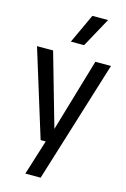

<svg xmlns="http://www.w3.org/2000/svg" viewBox="-150 -875 766 1163"><g transform="rotate(15 233.5 -294.0)"><path d="M170 0 1.5 -544H102.5L233 -87L367.5 -544H465.5L229 220H133L202 0ZM192.5 -623.5 278 -808H376.5L275.5 -623.5Z"/></g></svg>

Font: Encode Sans Condensed Condensed Medium
Style: Regular
Weight: 500
Width: 3
Designer: Multiple Designers
Foundry: Impallari Type
Version: Version 3.000; ttfautohint (v1.8.3) -l 8 -r 50 -G 200 -x 14 